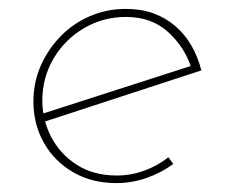

<svg xmlns="http://www.w3.org/2000/svg" viewBox="-20 -405 510 431"><path d="M242 -11Q274 -11 304 -22Q334 -33 358 -52L369 -37Q342 -17 309 -5.5Q276 6 241 6Q186 6 144 -18.5Q102 -43 78.5 -84.5Q55 -126 55 -177Q55 -220 71.5 -257.5Q88 -295 116.5 -324Q145 -353 182.5 -369Q220 -385 262 -385Q297 -385 324.5 -375Q352 -365 373.5 -346.5Q395 -328 409.5 -303Q424 -278 432 -247L74 -130L70 -148L418 -260L410 -251Q395 -299 357.5 -333Q320 -367 263 -367Q212 -367 169 -342Q126 -317 100.5 -274Q75 -231 75 -179Q75 -136 95 -97.5Q115 -59 152.5 -35Q190 -11 242 -11Z"/></svg>

Font: Josefin Sans Thin Thin
Style: Italic
Weight: 250
Italic angle: -7°
Version: Version 2.000